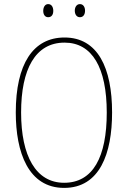

<svg xmlns="http://www.w3.org/2000/svg" viewBox="-20 -907 624 937"><path d="M191 -854C191 -837 199 -823 215 -823C232 -823 240 -836 240 -854C240 -872 232 -887 215 -887C199 -887 191 -871 191 -854ZM345 -855C345 -837 354 -823 370 -823C387 -823 395 -837 395 -855C395 -873 386 -887 370 -887C354 -887 345 -872 345 -855ZM527 -358C527 -576 457 -724 295 -724C141 -724 57 -594 57 -358C57 -164 118 10 293 10C467 10 527 -158 527 -358ZM83 -358C83 -569 152 -699 295 -699C430 -699 501 -576 501 -358C501 -141 434 -15 293 -15C155 -15 83 -146 83 -358Z"/></svg>

Font: Noto Sans Kannada Condensed Thin
Style: Regular
Weight: 100
Width: 3
Designer: Jelle Bosma - Monotype Design Team
Foundry: Monotype Imaging Inc.
Version: Version 2.005